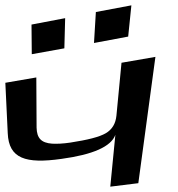

<svg xmlns="http://www.w3.org/2000/svg" viewBox="-75 -711 668 719"><path d="M155 -116C273 -132 341 -162 357 -206L338 -12L443 -25L507 -498L380 -476L361 -278C358 -248 345 -226 321 -212C297 -198 253 -187 188 -177C161 -173 138 -172 120 -173C79 -176 63 -194 62 -233L61 -421L-55 -401L-46 -212C-42 -117 21 -97 155 -116ZM166 -530 169 -643 43 -619 44 -508ZM405 -574 417 -691 284 -666 277 -550Z"/></svg>

Font: Gamestation Warped
Style: Regular
Weight: 400
Designer: Jonas Hecksher
Foundry: Jonas Hecksher, Playtypeª, e-types AS
Version: Version 1.003